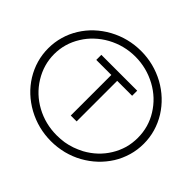

<svg xmlns="http://www.w3.org/2000/svg" viewBox="-311 -1441 2167 2167"><g transform="rotate(45 772.5 -357.0)"><path d="M820.3 -647.5V0H726.6V-647.5H486.3V-728.5H1058.6V-647.5ZM103.5 -357.4Q103.5 -189.5 194.3 -42Q284.2 103.5 436.5 186.5Q590.8 270.5 772.5 270.5Q834 270.5 890.6 261.7Q935.5 254.9 1002 233.4Q1054.7 214.8 1109.4 186.5Q1263.7 101.6 1351.6 -42Q1394.5 -111.3 1418.9 -193.4Q1440.4 -270.5 1440.4 -357.4Q1440.4 -529.3 1351.6 -671.9Q1261.7 -817.4 1109.4 -900.4Q951.2 -986.3 772.5 -986.3Q594.7 -986.3 436.5 -900.4Q359.4 -857.4 299.8 -800.8Q239.3 -745.1 194.3 -671.9Q103.5 -526.4 103.5 -357.4ZM9.8 -357.4Q9.8 -455.1 36.1 -545.9Q61.5 -636.7 113.3 -719.7Q213.9 -881.8 391.6 -980.5Q570.3 -1077.1 773.4 -1077.1Q975.6 -1077.1 1154.3 -980.5Q1328.1 -883.8 1431.6 -719.7Q1535.2 -550.8 1535.2 -357.4Q1535.2 -258.8 1508.8 -168Q1480.5 -72.3 1431.6 5.9Q1328.1 169.9 1154.3 266.6Q1072.3 312.5 971.7 338.9Q872.1 363.3 773.4 363.3Q570.3 363.3 391.6 266.6Q213.9 168 113.3 5.9Q9.8 -163.1 9.8 -357.4Z"/></g></svg>

Font: Circled
Style: Regular
Weight: 400
Version: Version 002.000